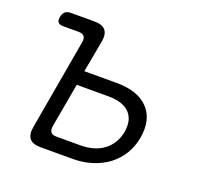

<svg xmlns="http://www.w3.org/2000/svg" viewBox="-102 -662 803 773"><g transform="rotate(20 300.0 -275.0)"><path d="M207 -348H345Q437 -348 481 -301.5Q525 -255 511 -174Q504 -134 484.5 -102Q465 -70 435.5 -47.5Q406 -25 367 -12.5Q328 0 284 0H146Q112 0 98.5 -16.5Q85 -33 91 -67L159 -455Q162 -472 155 -480.5Q148 -489 131 -489H65Q49 -489 43 -496.5Q37 -504 40 -520Q43 -535 51.5 -542.5Q60 -550 76 -550H177Q211 -550 224.5 -533.5Q238 -517 232 -484ZM163 -95Q161 -79 167.5 -70.5Q174 -62 191 -62H294Q355 -62 394 -91.5Q433 -121 443 -174Q452 -227 423.5 -256.5Q395 -286 334 -286H197Z"/></g></svg>

Font: Maple Mono NL ExtraLight
Style: Italic
Weight: 275
Italic angle: -10°
Monospace: yes
Designer: subframe7536
Version: Version 7.000